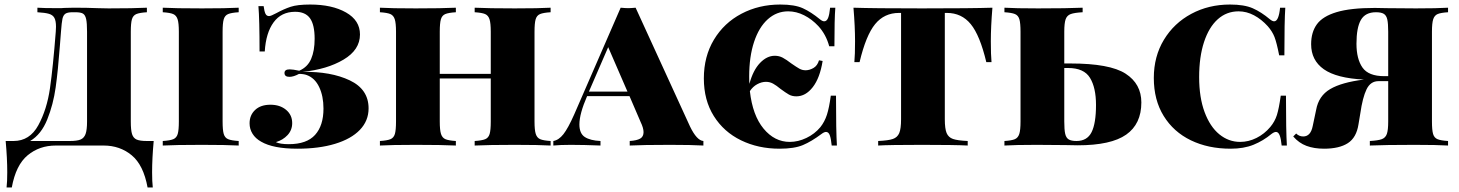

<svg xmlns="http://www.w3.org/2000/svg" viewBox="-20 -642 6437 847"><path d="M651 118Q651 160 654 185H631Q613 86 561 43Q509 0 437 0H226Q154 0 102 43Q50 86 32 185H9Q12 160 12 118Q12 57 5 -20H40Q111 -20 149 -89.5Q187 -159 200.5 -253Q214 -347 226 -502Q227 -510 227 -524Q227 -550 220 -563Q213 -576 196 -581Q179 -586 145 -588V-608Q170 -606 238 -606Q255 -606 263 -607L306 -608Q363 -608 411 -606L459 -605Q569 -605 628 -608V-588Q596 -586 581.5 -580Q567 -574 562 -557Q557 -540 557 -502V-106Q557 -68 562.5 -50.5Q568 -33 582.5 -26.5Q597 -20 628 -20H658Q651 57 651 118ZM364 -502Q364 -540 360 -558Q356 -576 346 -582Q336 -588 313 -588H300Q278 -588 268.5 -581.5Q259 -575 255.5 -559Q252 -543 249 -502L244 -438Q236 -331 225.5 -256Q215 -181 188.5 -115Q162 -49 113 -20H288Q320 -20 335.5 -26.5Q351 -33 357.5 -51Q364 -69 364 -106Z M1033 -588Q1001 -586 986.5 -580Q972 -574 967 -557Q962 -540 962 -502V-106Q962 -68 967 -51Q972 -34 986.5 -28Q1001 -22 1033 -20V0Q978 -3 871 -3Q752 -3 698 0V-20Q730 -22 744.5 -28Q759 -34 764 -51Q769 -68 769 -106V-502Q769 -540 763.5 -557Q758 -574 744 -580Q730 -586 698 -588V-608Q752 -605 871 -605Q977 -605 1033 -608Z M1568 -490Q1568 -422 1495.5 -379Q1423 -336 1315 -325Q1440 -327 1523 -287.5Q1606 -248 1606 -164Q1606 -109 1567.5 -69Q1529 -29 1458 -7.5Q1387 14 1292 14Q1185 14 1132 -17Q1107 -31 1094 -52Q1081 -73 1081 -98Q1081 -134 1105.5 -157Q1130 -180 1173 -180Q1215 -180 1242 -157.5Q1269 -135 1269 -99Q1269 -68 1248.5 -46Q1228 -24 1197 -15Q1215 -6 1254 -6Q1333 -6 1370 -47Q1407 -88 1407 -163Q1407 -218 1388 -258Q1369 -298 1333 -311Q1319 -316 1299 -316Q1275 -303 1257 -303Q1235 -303 1235 -320Q1235 -336 1258 -336Q1272 -336 1300 -330Q1337 -346 1352.5 -382Q1368 -418 1368 -471Q1368 -533 1347.5 -561.5Q1327 -590 1282 -590Q1221 -590 1187 -543.5Q1153 -497 1148 -415H1125Q1125 -557 1120 -615H1143Q1146 -592 1151 -581.5Q1156 -571 1167 -571Q1175 -571 1199 -584Q1232 -602 1262 -612Q1292 -622 1348 -622Q1445 -622 1506.5 -587Q1568 -552 1568 -490Z M2409 -588Q2377 -586 2362.5 -580Q2348 -574 2343 -557Q2338 -540 2338 -502V-106Q2338 -68 2343.5 -51Q2349 -34 2363 -28Q2377 -22 2409 -20V0Q2358 -3 2251 -3Q2136 -3 2074 0V-20Q2106 -22 2120.5 -28Q2135 -34 2140 -51Q2145 -68 2145 -106V-296H1920V-106Q1920 -68 1925.5 -51Q1931 -34 1945 -28Q1959 -22 1991 -20V0Q1930 -3 1814 -3Q1707 -3 1656 0V-20Q1688 -22 1702.5 -28Q1717 -34 1722 -51Q1727 -68 1727 -106V-502Q1727 -540 1721.5 -557Q1716 -574 1702 -580Q1688 -586 1656 -588V-608Q1707 -605 1814 -605Q1929 -605 1991 -608V-588Q1959 -586 1944.5 -580Q1930 -574 1925 -557Q1920 -540 1920 -502V-316H2145V-502Q2145 -540 2139.5 -557Q2134 -574 2120 -580Q2106 -586 2074 -588V-608Q2135 -605 2251 -605Q2358 -605 2409 -608Z M3083 -20V0Q3032 -3 2936 -3Q2815 -3 2758 0V-20Q2789 -22 2804 -30.5Q2819 -39 2819 -59Q2819 -77 2806 -104L2757 -218H2570Q2536 -140 2536 -93Q2536 -53 2560 -37.5Q2584 -22 2629 -20V0Q2554 -3 2498 -3Q2451 -3 2421 0V-20Q2445 -24 2465.5 -50Q2486 -76 2513 -137L2718 -608Q2740 -606 2751 -606Q2762 -606 2784 -608L3024 -84Q3054 -22 3083 -20ZM2748 -238 2663 -434 2578 -238Z M3672 0H3649Q3646 -31 3640.5 -45.5Q3635 -60 3624 -60Q3616 -60 3604 -51Q3560 -18 3522 -2Q3484 14 3419 14Q3325 14 3249 -23Q3173 -60 3129 -130Q3085 -200 3085 -296Q3085 -393 3129.5 -467Q3174 -541 3251 -581.5Q3328 -622 3422 -622Q3486 -622 3522 -605.5Q3558 -589 3597 -557Q3608 -548 3616 -548Q3627 -548 3633 -562.5Q3639 -577 3642 -608H3665Q3661 -559 3661 -438H3638Q3624 -490 3590 -527Q3562 -557 3527.5 -574.5Q3493 -592 3457 -592Q3406 -592 3367 -557Q3328 -522 3306.5 -457Q3285 -392 3285 -305Q3285 -283 3286 -272Q3302 -332 3332.5 -364Q3363 -396 3398 -396Q3417 -396 3433 -387.5Q3449 -379 3471 -362Q3494 -346 3506.5 -339Q3519 -332 3534 -332Q3551 -332 3568.5 -342Q3586 -352 3593 -376L3609 -373Q3597 -298 3565.5 -257.5Q3534 -217 3493 -217Q3474 -217 3460 -225Q3446 -233 3423 -250Q3405 -265 3390.5 -273Q3376 -281 3359 -281Q3340 -281 3320.5 -270.5Q3301 -260 3288 -240Q3300 -133 3348.5 -74.5Q3397 -16 3464 -16Q3501 -16 3537.5 -33.5Q3574 -51 3599 -81Q3618 -105 3628 -136Q3638 -167 3645 -220H3668Q3668 -63 3672 0Z M4351 -460Q4351 -400 4354 -368H4331Q4303 -486 4262.5 -535.5Q4222 -585 4157 -585H4148V-116Q4148 -74 4156 -55Q4164 -36 4184 -29Q4204 -22 4249 -20V0Q4193 -3 4047 -3Q3902 -3 3854 0V-20Q3899 -22 3919 -29Q3939 -36 3947 -55Q3955 -74 3955 -116V-585H3946Q3881 -585 3840.5 -535.5Q3800 -486 3772 -368H3749Q3752 -400 3752 -460Q3752 -525 3745 -608Q3834 -605 4047 -605Q4266 -605 4358 -608Q4351 -525 4351 -460Z M5015 -190Q5015 -95 4948 -48Q4881 -1 4734 -1Q4704 -1 4681 -2L4553 -3Q4459 -3 4411 0V-20Q4443 -22 4457 -28Q4471 -34 4476.5 -51Q4482 -68 4482 -106V-502Q4482 -540 4477 -557Q4472 -574 4457.5 -580Q4443 -586 4411 -588V-608Q4459 -605 4559 -605Q4689 -605 4756 -608V-588Q4720 -586 4703.5 -580Q4687 -574 4681 -557Q4675 -540 4675 -502V-362H4702Q4876 -362 4945.5 -317Q5015 -272 5015 -190ZM4815 -179Q4815 -255 4788.5 -298.5Q4762 -342 4692 -342H4675V-106Q4675 -70 4679 -52Q4683 -34 4694.5 -27Q4706 -20 4729 -20Q4776 -20 4795.5 -59Q4815 -98 4815 -179Z M5582 -557Q5593 -548 5601 -548Q5621 -548 5627 -608H5650Q5646 -548 5646 -398H5623Q5612 -454 5602.5 -478.5Q5593 -503 5573 -526Q5545 -557 5512 -574.5Q5479 -592 5444 -592Q5391 -592 5352 -557Q5313 -522 5291.5 -456.5Q5270 -391 5270 -302Q5270 -212 5294 -147.5Q5318 -83 5359 -49.5Q5400 -16 5451 -16Q5488 -16 5523 -33.5Q5558 -51 5584 -82Q5604 -106 5613 -134.5Q5622 -163 5630 -220H5653Q5653 -63 5657 0H5634Q5631 -31 5625 -45.5Q5619 -60 5609 -60Q5601 -60 5589 -51Q5553 -21 5510 -3.5Q5467 14 5409 14Q5310 14 5233.5 -23Q5157 -60 5113.5 -130.5Q5070 -201 5070 -298Q5070 -393 5114.5 -466.5Q5159 -540 5235.5 -581Q5312 -622 5406 -622Q5469 -622 5506.5 -605.5Q5544 -589 5582 -557Z M6297 -502V-106Q6297 -68 6302 -51Q6307 -34 6321.5 -28Q6336 -22 6368 -20V0Q6320 -3 6220 -3Q6090 -3 6023 0V-20Q6059 -22 6075.5 -28Q6092 -34 6098 -51Q6104 -68 6104 -106V-284H6061Q6026 -284 6008.5 -248Q5991 -212 5981 -142L5973 -94Q5964 -35 5926 -10.5Q5888 14 5821 14Q5777 14 5743.5 1.5Q5710 -11 5685 -40L5698 -53Q5711 -40 5729 -40Q5762 -40 5771 -86L5786 -157Q5797 -219 5848 -249Q5899 -279 5997 -291Q5876 -297 5820 -336.5Q5764 -376 5764 -447Q5764 -500 5789.5 -535Q5815 -570 5876.5 -588.5Q5938 -607 6045 -607Q6075 -607 6098 -606L6226 -605Q6320 -605 6368 -608V-588Q6336 -586 6322 -580Q6308 -574 6302.5 -557Q6297 -540 6297 -502ZM5964 -449Q5964 -382 5990.5 -344Q6017 -306 6087 -306H6104V-502Q6104 -538 6100 -556Q6096 -574 6084.5 -581Q6073 -588 6050 -588Q6003 -588 5983.5 -554Q5964 -520 5964 -449Z"/></svg>

Font: Playfair Display SC Black
Style: Regular
Weight: 900
Designer: Claus Eggers Sørensen
Foundry: Claus Eggers Sørensen
Version: Version 1.200; ttfautohint (v1.6)